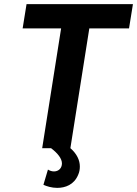

<svg xmlns="http://www.w3.org/2000/svg" viewBox="-20 -720 666 933"><path d="M607 -582 626 -700H109L90 -582H277L185 0H228C261 25 281 51 281 74C281 80 280 85 278 90C272 105 258 113 242 113C233 113 222 110 213 104L191 178C206 185 231 193 258 193C297 193 340 178 360 129C366 116 368 102 368 89C368 59 354 28 322 0L414 -582Z"/></svg>

Font: Arthouse Owned
Style: Bold Italic
Weight: 700
Italic angle: -10°
Designer: Jeremy Tribby
Foundry: Tribby Type
Version: Version 1.000;PS 001.000;hotconv 1.0.88;makeotf.lib2.5.64775